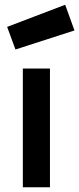

<svg xmlns="http://www.w3.org/2000/svg" viewBox="-20 -787 333 807"><path d="M10 -674 45 -579 293 -659 254 -767ZM76 0H190V-499H76Z"/></svg>

Font: TitilliumText22L
Style: 800 wt
Weight: 800
Designer: Campivisivi
Foundry: Campivisivi
Version: 1.000